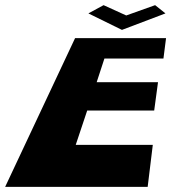

<svg xmlns="http://www.w3.org/2000/svg" viewBox="-34 -725 664 745"><path d="M367.9 -705 309 -673 439.2 -609 608 -673 567.9 -705 455.8 -665ZM610.3 -577H257.3L-14 0H539L558.9 -163H259.9L304.3 -296H564.3L579.1 -406H341.1L371.2 -498H600.2Z"/></svg>

Font: Hussar Milosc
Style: Obl
Weight: 700
Foundry: Cannot Into Space Fonts
Version: Version 1.02